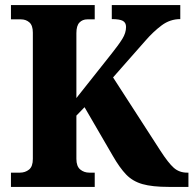

<svg xmlns="http://www.w3.org/2000/svg" viewBox="-20 -734 760 754"><path d="M23 0V-56H58Q79 -56 94 -68Q109 -80 109 -110V-606Q109 -634 95.5 -646Q82 -658 62 -658H23V-714H352V-658H323Q304 -658 292 -645.5Q280 -633 280 -604V-349L418 -523Q446 -558 460.5 -581.5Q475 -605 475 -628Q475 -645 462.5 -652Q450 -659 419 -659V-714H688V-659Q648 -659 615 -634.5Q582 -610 550 -573L424 -430L610 -142Q641 -94 662.5 -75Q684 -56 715 -56H720V0H643Q578 0 539.5 -11Q501 -22 475.5 -48.5Q450 -75 423 -122L312 -313L280 -280V-110Q280 -81 295 -68.5Q310 -56 331 -56H352V0Z"/></svg>

Font: Noto Serif Myanmar SemiCondensed ExtraBold
Style: Regular
Weight: 800
Width: 4
Designer: Ben Mitchell and the Monotype Design Team
Foundry: Monotype Imaging Inc.
Version: Version 2.106; ttfautohint (v1.8.4.7-5d5b)